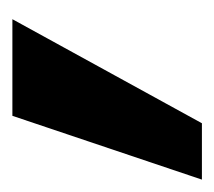

<svg xmlns="http://www.w3.org/2000/svg" viewBox="-68 -161 346 310"><g transform="rotate(-90 105.0 -6.0)"><path d="M-30 147 73 -159H229L61 147Z"/></g></svg>

Font: Hanken Grotesk ExtraBold
Style: Italic
Weight: 800
Italic angle: -8°
Designer: Alfredo Marco Pradil
Foundry: Hanken Design Co.
Version: Version 3.013